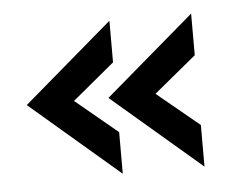

<svg xmlns="http://www.w3.org/2000/svg" viewBox="-35 -458 541 415"><g transform="rotate(-5 235.5 -250.0)"><path d="M215.8 -83.5 22 -249.5 215.8 -415.5V-325.2L124.5 -249.5L215.8 -173.8ZM393.1 -83.5 199.2 -249.5 393.1 -415.5V-325.2L301.3 -249.5L393.1 -173.8Z"/></g></svg>

Font: HK Grotesk Medium
Style: Regular
Weight: 500
Designer: Alfredo Marco Pradil and Stefan Peev
Foundry: Hanken Design Co.
Version: Version 1.045;PS 001.045;hotconv 1.0.88;makeotf.lib2.5.64775